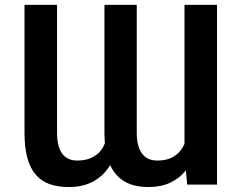

<svg xmlns="http://www.w3.org/2000/svg" viewBox="-20 -747 977 777"><path d="M425.8 -78.8Q400.6 -36.9 359 -13.5Q317.5 9.9 257.8 9.9Q214.8 9.9 181.5 -1.6Q148.1 -13.1 125.4 -39.2Q102.6 -65.3 90.9 -107.4Q79.2 -149.5 79.2 -210.2V-727.3H210.9V-210.2Q210.9 -178.3 217.2 -156.6Q223.4 -134.9 234.4 -121.8Q245.4 -108.7 260.1 -103Q274.9 -97.3 291.9 -97.3Q314.6 -97.3 332.6 -102.3Q350.5 -107.2 364.3 -116.3Q378.2 -125.4 388.1 -138.1Q398.1 -150.9 404.5 -166.9Q403.8 -177.2 403.2 -188Q402.7 -198.9 402.7 -210.2V-727.3H533.4V-210.2Q533.4 -178.3 540 -156.6Q546.5 -134.9 557.7 -121.8Q568.9 -108.7 583.8 -103Q598.7 -97.3 615.8 -97.3Q660.2 -97.3 687 -115.8Q713.8 -134.2 726.6 -164.8V-727.3H858.3V0H737.6L732.2 -57.5Q706.7 -25.6 669.2 -7.8Q631.7 9.9 581.3 9.9Q554.7 9.9 531.1 5.1Q507.5 0.4 487.7 -10.5Q468 -21.3 452.4 -38.2Q436.8 -55 425.8 -78.8Z"/></svg>

Font: Interop SemBd
Style: Regular
Weight: 600
Designer: Rasmus Andersson, Google, Jang Haemin
Foundry: jhaemin
Version: Version 1.008